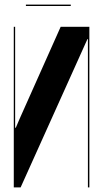

<svg xmlns="http://www.w3.org/2000/svg" viewBox="-20 -816 449 836"><path d="M288.1 -795.9V-790H92.8V-795.9ZM244.1 -699.2H369.1V0H362.8V-646H360.8L69.8 0H40V-699.2H45.9V-259.8H48.8L65.9 -299.8Z"/></svg>

Font: Moniqa Black Display
Style: Regular
Weight: 900
Designer: Rajesh Rajput
Foundry: Rajesh Rajput
Version: Version 1.000